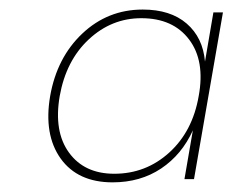

<svg xmlns="http://www.w3.org/2000/svg" viewBox="-20 -729 487 402"><path d="M85 -527.8Q99.1 -608.4 152.3 -658.7Q205.6 -709 278.8 -709Q336.9 -709 370.8 -679.7Q404.8 -650.4 409.2 -600.1L426.8 -703.1H446.8L386.2 -354H366.2L383.8 -456.1Q360.8 -405.3 317.4 -376.2Q273.9 -347.2 215.8 -347.2Q142.6 -347.2 106.9 -397.2Q71.3 -447.3 85 -527.8ZM396 -527.8Q409.7 -601.6 376 -646.2Q342.3 -690.9 275.9 -690.9Q213.4 -690.9 165.8 -646.5Q118.2 -602.1 105 -527.8Q92.3 -453.6 124.5 -409.4Q156.7 -365.2 219.2 -365.2Q285.6 -365.2 334.5 -409.7Q383.3 -454.1 396 -527.8Z"/></svg>

Font: SVN-Poppins Thin
Style: Italic
Weight: 100
Italic angle: -10°
Designer: Ninad Kale (Devanagari), Jonny Pinhorn (Latin)
Foundry: Indian Type Foundry
Version: Version 3.002 2017